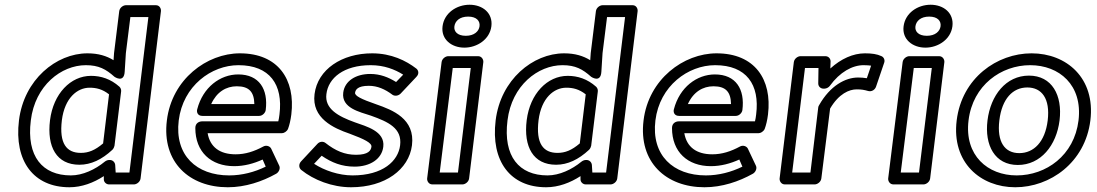

<svg xmlns="http://www.w3.org/2000/svg" viewBox="-20 -753 4628 810"><path d="M110 -245C128 -393 239 -478 342 -478C397 -478 427 -461 463 -429C463 -429 503 -401 506 -450L511 -529L530 -681H606L526 -25H468L466 -57C465 -69 455 -78 444 -78H440C434 -78 427 -75 422 -71C382 -38 329 -13 279 -13C159 -13 91 -93 110 -245ZM60 -245C39 -73 122 37 273 37C325 37 375 18 418 -10V4C418 15 428 25 440 25H545C556 25 571 15 573 0L659 -706C660 -717 653 -731 638 -731H511C500 -731 485 -721 483 -706L461 -528V-527L459 -499C430 -517 395 -528 349 -528C217 -528 81 -417 60 -245ZM191 -246C177 -133 219 -58 315 -58C364 -58 410 -80 454 -121C459 -126 462 -133 463 -138L491 -367C492 -375 489 -382 484 -387C447 -420 406 -433 364 -433C278 -433 205 -358 191 -246ZM241 -246C253 -340 306 -383 358 -383C386 -383 412 -377 440 -355L415 -148C381 -119 353 -108 321 -108C261 -108 229 -147 241 -246Z M734 -245C752 -391 872 -478 986 -478C1118 -478 1175 -396 1159 -270C1158 -260 1156 -249 1154 -241H832C822 -241 804 -235 804 -213C804 -112 870 -52 968 -52C1010 -52 1051 -63 1088 -80L1101 -50C1054 -27 1001 -13 947 -13C809 -13 716 -98 734 -245ZM684 -245C662 -68 780 37 941 37C1015 37 1086 13 1145 -20C1156 -26 1164 -42 1158 -54L1124 -126C1119 -136 1104 -142 1091 -135C1052 -114 1015 -102 974 -102C907 -102 866 -133 856 -191H1169C1178 -191 1190 -198 1195 -209C1201 -225 1206 -246 1209 -270C1227 -418 1153 -528 992 -528C853 -528 705 -419 684 -245ZM834 -264H1073C1088 -264 1100 -278 1101 -289C1112 -376 1074 -439 985 -439C909 -439 836 -385 812 -292C809 -282 812 -264 834 -264ZM871 -314C894 -365 934 -389 979 -389C1031 -389 1052 -365 1053 -314Z M1305 -62 1337 -96C1379 -67 1422 -50 1476 -50C1541 -50 1591 -82 1597 -134C1605 -200 1524 -220 1477 -237C1407 -262 1349 -294 1357 -356C1365 -424 1430 -478 1544 -478C1601 -478 1646 -460 1681 -438L1651 -407C1619 -427 1584 -441 1542 -441C1482 -441 1434 -412 1428 -362C1420 -297 1497 -281 1545 -265C1618 -239 1677 -212 1668 -140C1660 -74 1596 -13 1467 -13C1409 -13 1348 -34 1305 -62ZM1250 -72C1239 -60 1241 -44 1251 -36C1303 6 1381 37 1461 37C1605 37 1705 -38 1718 -140C1732 -252 1636 -289 1567 -313C1503 -335 1476 -349 1478 -362C1480 -374 1488 -391 1536 -391C1572 -391 1604 -377 1636 -353C1645 -347 1660 -348 1670 -358L1736 -428C1751 -443 1744 -458 1736 -464C1693 -497 1631 -528 1550 -528C1422 -528 1320 -460 1307 -356C1294 -254 1388 -212 1455 -189C1517 -166 1549 -150 1547 -134C1545 -118 1534 -100 1482 -100C1434 -100 1395 -117 1353 -150C1344 -157 1329 -157 1319 -146Z M1945 -602C1909 -602 1894 -621 1897 -642C1900 -664 1919 -683 1955 -683C1991 -683 2006 -664 2003 -642C2000 -621 1981 -602 1945 -602ZM1939 -552C1993 -552 2046 -587 2053 -642C2060 -698 2016 -733 1961 -733C1906 -733 1854 -698 1847 -642C1840 -587 1885 -552 1939 -552ZM1835 -25 1890 -466H1966L1912 -25ZM1782 0C1781 11 1789 25 1804 25H1931C1942 25 1957 15 1959 0L2019 -491C2020 -502 2012 -516 1997 -516H1871C1860 -516 1845 -506 1843 -491Z M2121 -245C2139 -393 2250 -478 2353 -478C2408 -478 2438 -461 2474 -429C2474 -429 2514 -401 2517 -450L2522 -529L2541 -681H2617L2537 -25H2479L2477 -57C2476 -69 2466 -78 2455 -78H2451C2445 -78 2438 -75 2433 -71C2393 -38 2340 -13 2290 -13C2170 -13 2102 -93 2121 -245ZM2071 -245C2050 -73 2133 37 2284 37C2336 37 2386 18 2429 -10V4C2429 15 2439 25 2451 25H2556C2567 25 2582 15 2584 0L2670 -706C2671 -717 2664 -731 2649 -731H2522C2511 -731 2496 -721 2494 -706L2472 -528V-527L2470 -499C2441 -517 2406 -528 2360 -528C2228 -528 2092 -417 2071 -245ZM2202 -246C2188 -133 2230 -58 2326 -58C2375 -58 2421 -80 2465 -121C2470 -126 2473 -133 2474 -138L2502 -367C2503 -375 2500 -382 2495 -387C2458 -420 2417 -433 2375 -433C2289 -433 2216 -358 2202 -246ZM2252 -246C2264 -340 2317 -383 2369 -383C2397 -383 2423 -377 2451 -355L2426 -148C2392 -119 2364 -108 2332 -108C2272 -108 2240 -147 2252 -246Z M2745 -245C2763 -391 2883 -478 2997 -478C3129 -478 3186 -396 3170 -270C3169 -260 3167 -249 3165 -241H2843C2833 -241 2815 -235 2815 -213C2815 -112 2881 -52 2979 -52C3021 -52 3062 -63 3099 -80L3112 -50C3065 -27 3012 -13 2958 -13C2820 -13 2727 -98 2745 -245ZM2695 -245C2673 -68 2791 37 2952 37C3026 37 3097 13 3156 -20C3167 -26 3175 -42 3169 -54L3135 -126C3130 -136 3115 -142 3102 -135C3063 -114 3026 -102 2985 -102C2918 -102 2877 -133 2867 -191H3180C3189 -191 3201 -198 3206 -209C3212 -225 3217 -246 3220 -270C3238 -418 3164 -528 3003 -528C2864 -528 2716 -419 2695 -245ZM2845 -264H3084C3099 -264 3111 -278 3112 -289C3123 -376 3085 -439 2996 -439C2920 -439 2847 -385 2823 -292C2820 -282 2823 -264 2845 -264ZM2882 -314C2905 -365 2945 -389 2990 -389C3042 -389 3063 -365 3064 -314Z M3322 -25 3376 -466H3433L3432 -401C3432 -388 3442 -379 3454 -379H3458C3467 -379 3477 -385 3481 -391C3523 -449 3576 -478 3623 -478C3637 -478 3648 -477 3655 -476L3637 -423C3624 -425 3614 -426 3600 -426C3546 -426 3482 -391 3436 -310C3434 -307 3432 -303 3432 -300L3399 -25ZM3269 0C3268 11 3276 25 3291 25H3417C3428 25 3443 15 3445 0L3482 -295C3519 -358 3563 -376 3594 -376C3615 -376 3625 -374 3643 -369C3658 -365 3672 -375 3676 -388L3710 -488C3714 -498 3710 -511 3699 -516C3680 -525 3658 -528 3629 -528C3579 -528 3528 -505 3483 -464L3484 -494C3484 -506 3475 -516 3462 -516H3357C3346 -516 3331 -506 3329 -491Z M3890 -602C3854 -602 3839 -621 3842 -642C3845 -664 3864 -683 3900 -683C3936 -683 3951 -664 3948 -642C3945 -621 3926 -602 3890 -602ZM3884 -552C3938 -552 3991 -587 3998 -642C4005 -698 3961 -733 3906 -733C3851 -733 3799 -698 3792 -642C3785 -587 3830 -552 3884 -552ZM3780 -25 3835 -466H3911L3857 -25ZM3727 0C3726 11 3734 25 3749 25H3876C3887 25 3902 15 3904 0L3964 -491C3965 -502 3957 -516 3942 -516H3816C3805 -516 3790 -506 3788 -491Z M4066 -245C4084 -394 4204 -478 4326 -478C4449 -478 4548 -394 4530 -245C4512 -97 4393 -13 4269 -13C4147 -13 4048 -97 4066 -245ZM4016 -245C3994 -67 4117 37 4263 37C4410 37 4558 -67 4580 -245C4602 -424 4479 -528 4332 -528C4186 -528 4038 -424 4016 -245ZM4146 -245C4133 -140 4177 -57 4274 -57C4371 -57 4437 -140 4450 -245C4463 -351 4418 -434 4321 -434C4224 -434 4159 -351 4146 -245ZM4196 -245C4207 -337 4253 -384 4314 -384C4375 -384 4411 -337 4400 -245C4389 -154 4341 -107 4280 -107C4219 -107 4185 -154 4196 -245Z"/></svg>

Font: Falling Sky
Style: ExtOuObl
Weight: 400
Designer: Paul D. Hunt
Foundry: Adobe Systems Incorporated
Version: Version 1.02